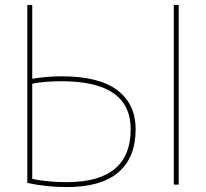

<svg xmlns="http://www.w3.org/2000/svg" viewBox="-20 -750 837 780"><path d="M686 0V-730H706V0ZM91 -730H111V-430Q169 -440 231 -440Q381 -440 456 -384Q531 -328 531 -225Q531 -110 461 -50Q391 10 251 10Q167 10 91 -7ZM111 -410V-23Q175 -10 251 -10Q511 -10 511 -225Q511 -420 231 -420Q161 -420 111 -410Z"/></svg>

Font: M PLUS 1p Thin
Style: Regular
Weight: 250
Version: Version 1.062